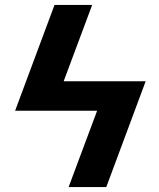

<svg xmlns="http://www.w3.org/2000/svg" viewBox="-20 -755 640 775"><path d="M257 0 372 -308H41L200 -735H352L237 -427H568L409 0Z"/></svg>

Font: Iosevka Aile Heavy Oblique
Style: Regular
Weight: 900
Italic angle: -9°
Designer: Belleve Invis
Foundry: Belleve Invis
Version: Version 31.1.0; ttfautohint (v1.8.4)